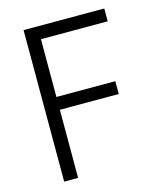

<svg xmlns="http://www.w3.org/2000/svg" viewBox="-103 -750 691 825"><g transform="rotate(-15 242.0 -337.0)"><path d="M404 -303H142V0H80V-674H439V-617H142V-360H404Z"/></g></svg>

Font: Hind Mysuru Light
Style: Regular
Weight: 300
Designer: Manushi Parikh, Hitesh Malaviya
Foundry: Indian Type Foundry
Version: Version 0.703;PS 1.0;hotconv 1.0.86;makeotf.lib2.5.63406